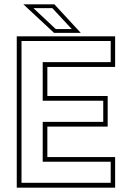

<svg xmlns="http://www.w3.org/2000/svg" viewBox="-20 -868 610 888"><path d="M57.5 0V-700H512.5V-558.5H199V-424H478V-282.5H199V-141.5H512.5V0ZM79.5 -22.5H492V-120H177.5V-304.5H457.5V-402H177.5V-580.5H492V-678.5H79.5ZM353.5 -716H230L88 -848H231.5ZM312 -733.5 222 -830.5H134.5L238 -733.5Z"/></svg>

Font: Tourney ExtraLight
Style: Regular
Weight: 250
Designer: Tyler Finck
Foundry: Etcetera Type Co
Version: Version 1.015